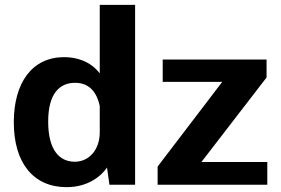

<svg xmlns="http://www.w3.org/2000/svg" viewBox="-20 -763 1161 793"><path d="M255 10C345 10 399 -37 422 -71L432 0H538V-743H392V-460C354 -509 299 -527 245 -527C113 -527 37 -422 37 -258C37 -90 118 10 255 10ZM631 0H1084V-94H812L1081 -443V-517H652V-425H898L631 -75ZM289 -95C227 -95 179 -141 179 -261C179 -378 227 -421 290 -421C338 -421 377 -395 392 -325V-216C392 -145 348 -95 289 -95Z"/></svg>

Font: United Sans
Style: Bold
Weight: 700
Designer: Pablo Impallari, Rodrigo Fuenzalida (Modified by Dan O. Williams)
Version: Version 1.000;PS 001.000;hotconv 1.0.88;makeotf.lib2.5.64775